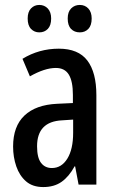

<svg xmlns="http://www.w3.org/2000/svg" viewBox="-20 -747 472 777"><path d="M218 -550Q297 -550 333.5 -502Q370 -454 370 -362V0H298L284 -74H282Q259 -32 229 -11Q199 10 155 10Q112 10 85.5 -13Q59 -36 46 -73.5Q33 -111 33 -154Q33 -236 79 -279.5Q125 -323 211 -327L275 -330V-363Q275 -418 258.5 -445Q242 -472 206 -472Q161 -472 101 -438L71 -509Q138 -550 218 -550ZM231 -260Q130 -255 130 -155Q130 -109 146 -88Q162 -67 190 -67Q229 -67 252.5 -105Q276 -143 276 -210V-263ZM92 -672Q92 -699 105.5 -713Q119 -727 139 -727Q160 -727 173.5 -712.5Q187 -698 187 -672Q187 -644 173.5 -630Q160 -616 139 -616Q119 -616 105.5 -630Q92 -644 92 -672ZM254 -672Q254 -699 268 -713Q282 -727 303 -727Q324 -727 337.5 -712.5Q351 -698 351 -672Q351 -644 337.5 -630Q324 -616 303 -616Q281 -616 267.5 -630Q254 -644 254 -672Z"/></svg>

Font: Noto Sans Gurmukhi ExtraCondensed Medium
Style: Regular
Weight: 500
Width: 2
Designer: Jelle Bosma - Monotype Design Team
Foundry: Monotype Imaging Inc.
Version: Version 2.004; ttfautohint (v1.8.4.7-5d5b)